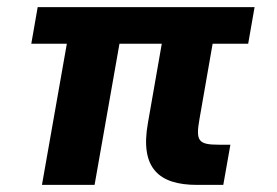

<svg xmlns="http://www.w3.org/2000/svg" viewBox="-20 -520 779 540"><path d="M534 0H608L628 -113H596C538 -113 530 -123 541 -185L578 -397H678L696 -500H86L68 -397H168L98 0H246L316 -397H435L396 -174C373 -46 428 0 534 0Z"/></svg>

Font: Uncut Sans
Style: Bold Italic
Weight: 700
Italic angle: -10°
Designer: Kasper Nordkvist
Foundry: Uncut Type
Version: Version 1.111;FEAKit 1.0